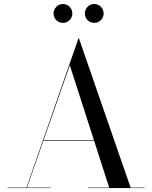

<svg xmlns="http://www.w3.org/2000/svg" viewBox="-20 -962 778 982"><path d="M201 -242.5V-245.5H519.5V-242.5ZM384 -765 648 -2.5H719.5V0H429.5V-2.5H538.5L337 -628L118 -2.5H239V0H19V-2.5H115.5L381 -765ZM462 -845Q442 -845 428 -859Q414 -873 414 -893Q414 -913 428 -927.2Q442 -941.5 462 -941.5Q482 -941.5 496 -927.2Q510 -913 510 -893Q510 -873 496 -859Q482 -845 462 -845ZM302 -845Q282 -845 268 -859Q254 -873 254 -893Q254 -913 268 -927.2Q282 -941.5 302 -941.5Q322 -941.5 336 -927.2Q350 -913 350 -893Q350 -873 336 -859Q322 -845 302 -845Z"/></svg>

Font: Bodoni Moda 72pt
Style: Regular
Weight: 400
Designer: Owen Earl
Foundry: indestructible type
Version: Version 2.005